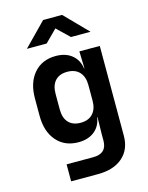

<svg xmlns="http://www.w3.org/2000/svg" viewBox="-139 -871 878 1136"><g transform="rotate(-15 300.0 -302.5)"><path d="M152 180V76H315Q399 76 399 -3V-44L401 -147H399Q391 -93 353 -62.5Q315 -32 255 -32Q171 -32 121.5 -89Q72 -146 72 -243V-350Q72 -446 121.5 -503Q171 -560 255 -560Q315 -560 353 -529.5Q391 -499 399 -445H401L398 -550H523V0Q523 84 468 132Q413 180 317 180ZM297 -140Q345 -140 371.5 -168.5Q398 -197 398 -248V-344Q398 -395 371.5 -423.5Q345 -452 297 -452Q249 -452 223 -424Q197 -396 197 -344V-248Q197 -196 223 -168Q249 -140 297 -140ZM102 -645 239 -785H355L492 -645H372L296 -718L223 -645Z"/></g></svg>

Font: NKDuy Mono
Style: Bold
Weight: 700
Monospace: yes
Designer: NKDuy
Foundry: NKDuy
Version: Version 2.251; ttfautohint (v1.8.4.7-5d5b)